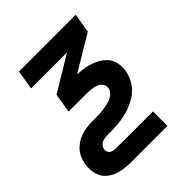

<svg xmlns="http://www.w3.org/2000/svg" viewBox="-204 -654 984 984"><g transform="rotate(-45 288.0 -162.5)"><path d="M171 205H438V100H171Q158 100 146.5 96.5Q135 93 128.5 83Q122 73 124 61Q126 48 135.5 38Q145 28 158 24.5Q171 21 184 21H206Q240 21 274.5 17.5Q309 14 343 3Q377 -8 408.5 -27.5Q440 -47 460 -78.5Q480 -110 486 -144Q491 -174 484.5 -203Q478 -232 458 -252Q438 -272 412 -284Q386 -296 357.5 -302Q329 -308 299 -309V-310L491 -425L509 -530H97L80 -425H341L149 -310L132 -205H268Q284 -205 300.5 -202.5Q317 -200 332 -194Q347 -188 355.5 -174.5Q364 -161 361 -144Q358 -127 342.5 -114.5Q327 -102 309.5 -97Q292 -92 275 -89Q258 -86 240.5 -85Q223 -84 206 -84H184Q160 -84 136 -80.5Q112 -77 89 -67Q66 -57 46.5 -40Q27 -23 16.5 -0.5Q6 22 2 46Q-4 81 5 114.5Q14 148 41 169Q68 190 101.5 197.5Q135 205 171 205Z"/></g></svg>

Font: Iosevka Sparkle Oblique
Style: Bold
Weight: 700
Italic angle: -9°
Designer: Belleve Invis
Foundry: Belleve Invis
Version: Version 4.5.0; ttfautohint (v1.8.3)